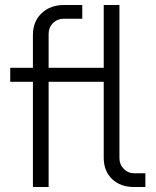

<svg xmlns="http://www.w3.org/2000/svg" viewBox="-20 -750 624 770"><path d="M112 0V-609Q112 -664 147 -697Q182 -730 237 -730H310V-675H237Q210 -675 192.5 -657.5Q175 -640 175 -614V0ZM21 -422V-478H431V-422ZM517 0Q463 0 429.5 -32Q396 -64 396 -117V-730H459V-116Q459 -90 476.5 -72.5Q494 -55 520 -55H563V0Z"/></svg>

Font: SUSE Light
Style: Regular
Weight: 300
Designer: Rene Bieder
Foundry: SUSE
Version: Version 1.000